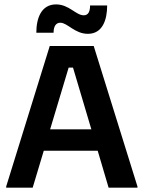

<svg xmlns="http://www.w3.org/2000/svg" viewBox="-20 -861 659 881"><path d="M225.8 -710.8C225.8 -742.5 238.3 -756.7 256.7 -756.7C290 -756.7 322.5 -705.8 383.3 -705.8C450 -705.8 471.7 -769.2 471.7 -835.8H393.3C393.3 -805 383.3 -790.8 364.2 -790.8C328.3 -790.8 296.7 -840.8 237.5 -840.8C169.2 -840.8 146.7 -777.5 146.7 -710.8ZM130 0 180.8 -169.2H428.3L478.3 0H610.8V-5L410 -650H208.3L8.3 -5V0ZM295 -550.8H315L399.2 -267.5H210Z"/></svg>

Font: Familjen Grotesk SemiBold
Style: Regular
Weight: 600
Designer: Anders Wikstroem, Jonas Baeckman, Matilda Gysing, Kristian Moeller
Foundry: Familjen STHLM AB
Version: Version 2.000